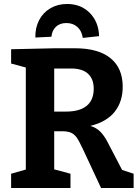

<svg xmlns="http://www.w3.org/2000/svg" viewBox="-20 -947 707 967"><path d="M595 -91 653 -72V0H489L399 -193Q379 -236 366.5 -254Q354 -272 335.5 -279.5Q317 -287 281 -286H253V-94L335 -72V0H36V-72L110 -93V-607L36 -627V-699L259 -704H356Q475 -704 536.5 -654Q598 -604 598 -510Q598 -435 557.5 -384Q517 -333 435 -313Q465 -304 485 -284Q505 -264 522 -231ZM312 -385Q381 -385 416.5 -414Q452 -443 452 -500Q452 -549 423.5 -575.5Q395 -602 338 -602H253V-385ZM479 -765 397 -756Q392 -791 370 -811Q348 -831 314 -831Q282 -831 262 -812.5Q242 -794 239 -762L158 -758Q157 -807 177 -845.5Q197 -884 234 -905.5Q271 -927 318 -927Q388 -927 432.5 -881.5Q477 -836 479 -765Z"/></svg>

Font: Bitter Pro
Style: Bold
Weight: 700
Designer: Sol Matas, and Bitter project Authors
Foundry: Sol Matas
Version: Version 1.010